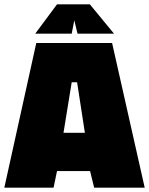

<svg xmlns="http://www.w3.org/2000/svg" viewBox="-25 -869 690 889"><path d="M-5 0 143 -670H494L645 0H411L392 -77H239L223 0ZM307 -488 269 -254H368L332 -488ZM138 -713 239 -849H391L503 -713H334L319 -775L307 -713Z"/></svg>

Font: Titillium Web
Style: Black
Weight: 900
Version: Version 1.001;PS 35.000;hotconv 1.0.70;makeotf.lib2.5.55311